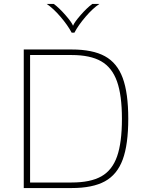

<svg xmlns="http://www.w3.org/2000/svg" viewBox="-20 -950 733 970"><path d="M100 -700H342Q448 -700 510 -666Q572 -632 600 -556Q628 -480 628 -350Q628 -220 600 -144Q572 -68 510 -34Q448 0 342 0H100ZM342 -28Q437 -28 492 -59Q547 -90 571.5 -160Q596 -230 596 -350Q596 -469 571 -539Q546 -609 491 -640.5Q436 -672 342 -672H132V-28ZM216 -930H252Q279 -910 310.5 -874Q342 -838 349 -820Q356 -838 387.5 -874Q419 -910 446 -930H482Q449 -908 412.5 -865.5Q376 -823 356 -785H342Q322 -823 285.5 -865.5Q249 -908 216 -930Z"/></svg>

Font: KoHo ExtraLight
Style: Regular
Weight: 275
Version: Version 1.000; ttfautohint (v1.6)